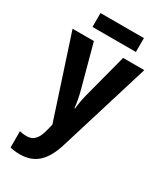

<svg xmlns="http://www.w3.org/2000/svg" viewBox="-231 -790 946 1115"><g transform="rotate(30 242.0 -232.5)"><path d="M388 -705H97V-612H388ZM2 -545 179 -4 170 32C154 99 130 129 81 129C65 129 48 126 35 123V232C53 237 74 240 100 240C200 240 259 185 296 64L483 -545H341L265 -255C255 -217 249 -182 246 -151H242C239 -185 232 -221 223 -256L145 -545Z"/></g></svg>

Font: Noto Sans Display SemiCondensed
Style: Bold
Weight: 700
Width: 4
Designer: Monotype Design Team
Foundry: Monotype Imaging Inc.
Version: Version 1.900